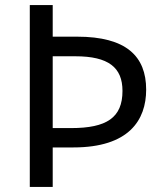

<svg xmlns="http://www.w3.org/2000/svg" viewBox="-20 -734 645 754"><path d="M554 -382C554 -513 476 -590 283 -590H187V-714H97V0H187V-155H268C486 -155 554 -262 554 -382ZM259 -231H187V-513H276C406 -513 461 -469 461 -377C461 -272 399 -231 259 -231Z"/></svg>

Font: Noto Sans Miao
Style: Regular
Weight: 400
Designer: Monotype Design Team
Foundry: Monotype Imaging Inc.
Version: Version 2.003